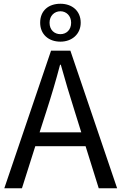

<svg xmlns="http://www.w3.org/2000/svg" viewBox="-20 -1003 647 1023"><path d="M302 -781C363 -781 410 -821 410 -882C410 -946 363 -983 302 -983C238 -983 194 -946 194 -882C194 -821 238 -781 302 -781ZM302 -943C333 -943 359 -919 359 -882C359 -843 333 -821 302 -821C270 -821 244 -843 244 -882C244 -919 270 -943 302 -943ZM506 0H604L355 -733H252L3 0H97L168 -224H436ZM191 -298 227 -410C254 -494 277 -570 300 -658H304C328 -573 351 -494 378 -410L413 -298Z"/></svg>

Font: Spoqa Han Sans Neo Regular
Style: Regular
Weight: 400
Designer: [Spoqa Han Sans Neo] Dong-huui Kim  Younghwa Kang  Yujin Lee  [Noto Sans] Ryoko NISHIZUKA  (kana & ideographs); Paul D. 
Foundry: Spoqa (http://www.spoqa-han-sans.com)
Version: Version 1.000